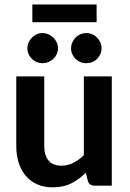

<svg xmlns="http://www.w3.org/2000/svg" viewBox="-20 -824 577 852"><path d="M176.3 -484.9V-176.8Q176.3 -134.8 195.3 -111.8Q214.4 -88.9 252.4 -88.9Q280.3 -88.9 305.2 -101.3Q330.1 -113.8 352.1 -135.3V-484.9H476.1V0H399.9Q388.2 0 380.1 -5.6Q372.1 -11.2 369.6 -22.5L360.8 -57.6Q332 -28.8 297.1 -10.7Q262.2 7.3 214.4 7.3Q174.8 7.3 144.5 -6.3Q114.3 -20 93.8 -44.4Q73.2 -68.8 62.7 -102.5Q52.2 -136.2 52.2 -176.8V-484.9ZM123.5 -804.2H408.7V-725.6H123.5ZM430.7 -609.4Q430.7 -595.7 425.3 -583.7Q419.9 -571.8 410.9 -562.7Q401.9 -553.7 389.4 -548.6Q377 -543.5 362.8 -543.5Q348.6 -543.5 336.4 -548.6Q324.2 -553.7 315.2 -562.7Q306.2 -571.8 300.8 -583.7Q295.4 -595.7 295.4 -609.4Q295.4 -623 300.8 -635.5Q306.2 -647.9 315.2 -657.2Q324.2 -666.5 336.4 -671.9Q348.6 -677.2 362.8 -677.2Q377 -677.2 389.4 -671.9Q401.9 -666.5 410.9 -657.2Q419.9 -647.9 425.3 -635.5Q430.7 -623 430.7 -609.4ZM237.3 -609.4Q237.3 -595.7 231.7 -583.7Q226.1 -571.8 216.6 -562.7Q207 -553.7 194.6 -548.6Q182.1 -543.5 168 -543.5Q154.8 -543.5 142.8 -548.6Q130.9 -553.7 121.6 -562.7Q112.3 -571.8 106.9 -583.7Q101.6 -595.7 101.6 -609.4Q101.6 -623 106.9 -635.5Q112.3 -647.9 121.6 -657.2Q130.9 -666.5 142.8 -671.9Q154.8 -677.2 168 -677.2Q182.1 -677.2 194.6 -671.9Q207 -666.5 216.6 -657.2Q226.1 -647.9 231.7 -635.5Q237.3 -623 237.3 -609.4Z"/></svg>

Font: Carlito
Style: Bold
Weight: 700
Designer: Lukasz Dziedzic
Foundry: tyPoland Lukasz Dziedzic
Version: Version 1.104